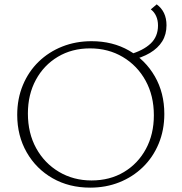

<svg xmlns="http://www.w3.org/2000/svg" viewBox="-20 -854 833 881"><path d="M394 7Q297 7 221.5 -36Q146 -79 102.5 -155Q59 -231 59 -327Q59 -401 85 -463.5Q111 -526 157.5 -571Q204 -616 266 -640.5Q328 -665 400 -665Q497 -665 572 -622Q647 -579 690.5 -503.5Q734 -428 734 -331Q734 -257 708 -194.5Q682 -132 635.5 -87Q589 -42 527.5 -17.5Q466 7 394 7ZM400 -26Q484 -26 548.5 -64.5Q613 -103 649.5 -170.5Q686 -238 686 -325Q686 -415 648 -484Q610 -553 543.5 -592.5Q477 -632 393 -632Q310 -632 245.5 -593.5Q181 -555 144.5 -487.5Q108 -420 108 -333Q108 -243 146 -174Q184 -105 250.5 -65.5Q317 -26 400 -26ZM578 -577 574 -604Q637 -622 671 -654Q705 -686 705 -737Q705 -761 696.5 -780Q688 -799 672 -811L699 -834Q721 -818 732.5 -794Q744 -770 744 -738Q744 -696 724.5 -664.5Q705 -633 668 -611Q631 -589 578 -577Z"/></svg>

Font: Ysabeau ExtraLight
Style: Regular
Weight: 250
Designer: Christian Thalmann (Catharsis Fonts)
Version: Version 2.002